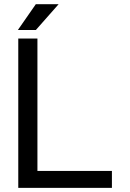

<svg xmlns="http://www.w3.org/2000/svg" viewBox="-20 -909 630 929"><path d="M161.1 -722.7H68.4V0H521.5V-82H161.1ZM153.3 -763.7 263.7 -888.7H153.3L66.4 -763.7Z"/></svg>

Font: Giphurs
Style: Regular
Weight: 400
Version: Version 2.010